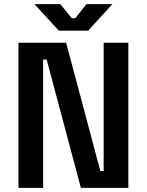

<svg xmlns="http://www.w3.org/2000/svg" viewBox="-20 -906 708 926"><path d="M69 0V-700H299L464 -81H480V-700H599V0H370L205 -619H188V0ZM264 -758 146 -886H271L326 -818H343L397 -886H522L405 -758Z"/></svg>

Font: Space Grotesk SemiBold
Style: Regular
Weight: 600
Designer: Florian Karsten
Foundry: Florian Karsten
Version: Version 2.000